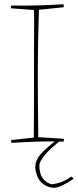

<svg xmlns="http://www.w3.org/2000/svg" viewBox="-20 -666 366 903"><path d="M34 6Q32 2 32 -7L139 -19Q139 -66 139.5 -121Q140 -176 140 -231Q140 -286 140 -330Q140 -370 140 -421Q140 -472 140.5 -524Q141 -576 140 -619L31 -627Q31 -632 33 -640Q98 -639 157 -640.5Q216 -642 278 -646Q280 -642 280 -632L163 -620Q161 -565 159.5 -486Q158 -407 158 -330Q158 -297 158 -254.5Q158 -212 158.5 -168Q159 -124 159.5 -85.5Q160 -47 160 -21L281 -13Q281 -8 279 0Q214 -2 155 0Q96 2 34 6ZM249 -9H270Q214 34 189.5 64.5Q165 95 165 112Q165 185 224 201Q251 197 270 189.5Q289 182 317 164L326 175Q303 191 277 204Q251 217 234 217Q218 217 200.5 209.5Q183 202 169 186Q159 174 152.5 155Q146 136 146 121Q146 86 174.5 55.5Q203 25 249 -9Z"/></svg>

Font: Labrada Thin
Style: Regular
Weight: 100
Designer: Mercedes Jáuregui
Foundry: Omnibus-Type Team
Version: Version 1.000; ttfautohint (v1.8.4.7-5d5b)